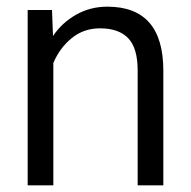

<svg xmlns="http://www.w3.org/2000/svg" viewBox="-20 -556 572 576"><path d="M63 -526H136L139 -448Q166 -488 208.5 -512Q251 -536 302 -536Q470 -536 470 -344V0H393V-344Q393 -412 364.5 -441.5Q336 -471 280 -471Q231 -471 195 -441.5Q159 -412 140 -367V0H63Z"/></svg>

Font: Freesentation 4 Regular
Style: Regular
Weight: 400
Designer: glyphs from Roboto by Christian Robertson / Hangul glyphs from Noto Sans CJK(Source Han Sans) by Jang Soo-young and Kang
Foundry: PT&
Version: Version 2.001